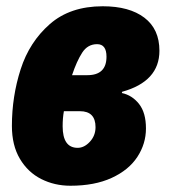

<svg xmlns="http://www.w3.org/2000/svg" viewBox="-20 -583 539 613"><path d="M18 -181Q18 -275 46 -362Q74 -449 139 -506Q204 -563 308 -563Q393 -563 441 -526.5Q489 -490 489 -421Q489 -323 370 -290L369 -286Q402 -279 424 -251Q446 -223 446 -173Q446 -124 418.5 -82Q391 -40 336.5 -15Q282 10 205 10Q154 10 111.5 -11.5Q69 -33 43.5 -76Q18 -119 18 -181ZM259 -343Q320 -343 320 -402Q320 -442 290 -442Q260 -442 242.5 -415Q225 -388 210 -343ZM285 -177Q285 -228 235 -228H184Q180 -206 180 -180Q180 -111 228 -111Q249 -111 267 -130.5Q285 -150 285 -177Z"/></svg>

Font: Noto Sans UI CondBlack
Style: Italic
Weight: 900
Width: 3
Italic angle: -12°
Designer: Monotype Design Team
Foundry: Monotype Imaging Inc.
Version: Version 1.001